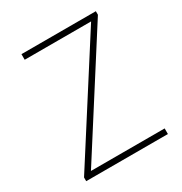

<svg xmlns="http://www.w3.org/2000/svg" viewBox="-169 -853 930 979"><g transform="rotate(-30 296.0 -363.0)"><path d="M57 0V-22L486 -693H95V-726H533V-705L104 -33H538V0Z"/></g></svg>

Font: Noto Sans TC Thin Thin
Style: Regular
Weight: 250
Version: Version 2.004-H2;hotconv 1.0.118;makeotfexe 2.5.65603